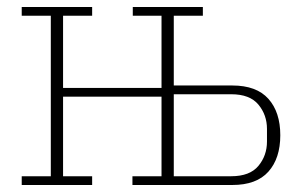

<svg xmlns="http://www.w3.org/2000/svg" viewBox="-20 -528 854 548"><path d="M42 -25H125V-483H42V-508H243V-483H160V-277H441V-483H359V-508H559V-483H476V-284H643Q712 -284 746 -246Q780 -208 780 -142Q780 -76 746 -38Q712 0 643 0H358V-25H441V-252H160V-25H243V0H42ZM640 -25Q693 -25 717.5 -54.5Q742 -84 742 -124V-160Q742 -200 717.5 -229.5Q693 -259 640 -259H476V-25Z"/></svg>

Font: IBM Plex Serif ExtraLight
Style: Regular
Weight: 200
Designer: Mike Abbink, Paul van der Laan, Pieter van Rosmalen
Foundry: Bold Monday
Version: Version 2.5